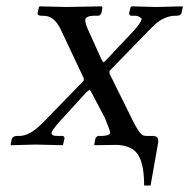

<svg xmlns="http://www.w3.org/2000/svg" viewBox="-20 -451 590 599"><path d="M341.8 1Q341.8 1 275.4 2L273.9 0L277.8 -19Q281.2 -26.4 287.6 -26.9H298.8Q321.3 -27.8 323.7 -36.1Q324.7 -41 307.6 -82Q307.1 -83.5 306.6 -84L264.6 -164.1Q261.2 -170.4 259.3 -170.9Q256.3 -169.4 249.5 -163.1L165 -70.8Q142.6 -44.9 141.1 -38.1Q139.2 -29.3 150.9 -27.3Q155.3 -26.9 162.6 -26.9H175.8Q181.6 -24.9 181.2 -19L176.8 0L175.8 2Q174.8 2 90.8 0L14.6 2L13.2 0L16.6 -17.1Q20.5 -26.4 31.7 -26.9H40.5Q71.8 -26.9 108.9 -63.5Q114.3 -68.8 119.6 -74.2L237.8 -195.8Q241.2 -199.2 241.7 -202.1Q241.7 -205.6 240.2 -209L171.4 -355Q154.3 -393.1 129.4 -399.9Q120.1 -401.9 110.4 -401.9H107.4Q97.2 -402.8 97.2 -409.2L101.1 -428.2L103.5 -431.2L187 -429.2L297.9 -431.2L299.8 -428.2L296.4 -410.2Q293.5 -403.3 287.6 -401.9H271.5Q248.5 -400.9 246.1 -390.1Q245.1 -379.4 254.9 -357.9L296.4 -266.1Q300.8 -257.8 302.7 -256.8Q306.6 -258.3 312.5 -265.1L398.9 -356.9Q419.4 -379.9 422.4 -392.1Q414.6 -400.9 403.3 -401.9H388.7Q383.3 -403.8 382.8 -409.2L387.2 -428.2L390.6 -431.2Q391.6 -431.2 468.3 -429.2L549.8 -431.2L550.3 -429.2L546.4 -410.2Q543.5 -402.3 532.2 -401.9H528.3Q492.7 -401.9 461.4 -373Q452.6 -364.7 443.4 -355L324.7 -232.9Q322.3 -231 321.3 -228Q321.3 -225.6 321.8 -221.2L394.5 -74.2Q415 -32.7 427.2 -28.3Q432.6 -26.9 439.9 -26.9H456.5Q475.1 -26.9 473.6 -9.3Q473.6 -7.8 473.6 -6.8L449.7 127.9H429.7Q429.7 47.4 401.9 21Q379.9 1.5 341.8 1Z"/></svg>

Font: Linux Biolinum Slanted O
Style: Slanted
Weight: 400
Designer: Philipp H. Poll
Foundry: Philipp H. Poll
Version: Version 1.0.4